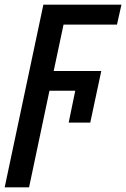

<svg xmlns="http://www.w3.org/2000/svg" viewBox="-47 -559 538 819"><path d="M-27 240 138 -539H471L452 -454H224L182 -256H385L338 -36H246L274 -172H164L77 240Z"/></svg>

Font: Noto Sans Display Medium
Style: Italic
Weight: 500
Italic angle: -12°
Designer: Monotype Design Team
Foundry: Monotype Imaging Inc.
Version: Version 2.003